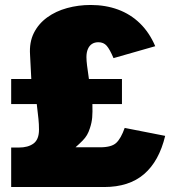

<svg xmlns="http://www.w3.org/2000/svg" viewBox="-20 -753 720 773"><path d="M25 0V-159H56Q93 -159 115 -175.2Q137 -191.5 137 -231Q137 -253.5 134.8 -274.2Q132.5 -295 128 -334H25V-435H106L101 -532Q97.5 -582.5 116.2 -620Q135 -657.5 169.8 -682.8Q204.5 -708 250 -720.5Q295.5 -733 345 -733Q405 -733 455.2 -714.5Q505.5 -696 543.5 -659Q581.5 -622 605 -567L437 -519Q422 -554.5 409.5 -568.8Q397 -583 376 -583Q361 -583 350.2 -576Q339.5 -569 333.8 -555.5Q328 -542 328 -523Q328 -509 330.5 -489.2Q333 -469.5 338 -435H471V-334H352Q353 -301 351.2 -280.2Q349.5 -259.5 342 -237Q337 -221 330.2 -209.5Q323.5 -198 312.5 -186.8Q301.5 -175.5 284 -160H383Q429 -160 448 -177.8Q467 -195.5 482 -238L645 -206Q620.5 -104 560 -52Q499.5 0 399 0Z"/></svg>

Font: Public Sans Black
Style: Regular
Weight: 900
Designer: The Public Sans Project Authors: Dan O. Williams and USWDS (Libre Franklin designed by Pablo Impallari and Rodrigo Fuenz
Version: Version 1.007